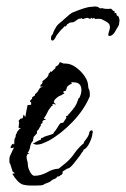

<svg xmlns="http://www.w3.org/2000/svg" viewBox="-20 -581 388 592"><path d="M72 -9Q61 -9 50 -12Q34 -18 18 -45L26 -47L19 -52L11 -77H10Q9 -80 9 -86V-93Q9 -97 14 -107Q19 -117 23 -126L13 -124V-129Q14 -130 16 -134Q17 -137 21 -138Q22 -137 22 -135L24 -137V-142Q24 -146 24.5 -150.5Q25 -155 28 -158Q28 -164 29 -165L30 -169H32V-173L38 -181Q43 -186 44 -186V-187Q43 -186 41 -186Q37 -186 37 -190Q37 -191 38 -192V-197Q39 -198 39 -202Q39 -206 37 -208L44 -216L48 -215L47 -216H49L50 -217L53 -228L58 -220L61 -237Q62 -242 63 -247Q64 -252 65 -257L76 -258V-266H73V-271L78 -276V-275L79 -276V-281L88 -287V-291Q95 -295 100 -305Q103 -312 114 -314H108L109 -315L105 -312V-320H107L108 -322H109L111 -326V-331Q117 -335 123.5 -341Q130 -347 130 -354L134 -357V-361L138 -359L151 -371V-375L159 -380L163 -386Q163 -389 166 -389Q167 -389 170.5 -387.5Q174 -386 176 -385H182Q198 -385 214 -373.5Q230 -362 241 -346Q252 -330 252 -314Q252 -309 255 -304Q256 -301 256.5 -298Q257 -295 257 -291V-287Q257 -283 256 -282Q239 -242 203.5 -205Q168 -168 130 -147Q122 -143 112 -139Q102 -135 92 -135Q89 -135 88 -136L81 -138Q84 -139 90 -143Q92 -144 94 -145Q96 -146 98 -147L104 -150Q106 -150 107 -151L106 -152Q106 -156 111 -156Q117 -160 121 -161L131 -164Q137 -166 141.5 -167.5Q146 -169 146 -173Q150 -176 156 -186Q163 -198 166 -201L175 -203L185 -218L183 -222L191 -226V-230H193Q204 -242 210.5 -251.5Q217 -261 222 -277Q222 -279 225 -279V-280Q231 -292 231 -303Q231 -327 208 -327Q206 -327 203 -328Q199 -328 199 -326H204L199 -322Q194 -320 189.5 -316Q185 -312 185 -305H181Q183 -305 184 -301Q177 -301 174 -297L179 -294Q177 -292 174 -290.5Q171 -289 168 -287Q165 -286 162 -284.5Q159 -283 157 -281Q146 -273 146 -266Q146 -265 147 -264Q148 -263 149.5 -262Q151 -261 153 -259L145 -260Q145 -260 146 -260.5Q147 -261 148 -261Q144 -261 142 -260Q140 -260 142 -258L143 -257Q143 -257 142.5 -257Q142 -257 142 -256Q141 -255 141 -254H139Q135 -249 131.5 -244Q128 -239 126 -234Q122 -225 115 -216L122 -211H115L111 -207V-202L105 -197L107 -196L97 -179L94 -178V-170L83 -158L84 -154H82V-147Q75 -140 73 -129Q72 -119 65 -109H71L63 -104V-101Q62 -100 62 -98Q62 -94 62.5 -91Q63 -88 64 -85Q65 -82 65.5 -79Q66 -76 66 -72Q66 -64 72.5 -51.5Q79 -39 86 -39Q105 -39 124 -49Q142 -60 161 -61L182 -78Q198 -91 210 -109Q223 -127 239 -140H240L238 -142Q241 -146 247 -154Q253 -162 254 -167Q255 -168 255 -171Q255 -173 256 -174Q258 -179 262 -179Q266 -179 266 -174Q266 -171 265 -170Q265 -160 256.5 -141.5Q248 -123 237 -119V-116Q232 -111 227 -102Q220 -93 207.5 -77Q195 -61 187 -61L173 -52V-48Q173 -43 167 -41Q163 -36 157 -37Q154 -31 147 -29Q144 -28 138 -24Q136 -21 128.5 -18Q121 -15 118 -14Q113 -10 106 -9.5Q99 -9 94 -9ZM142 -456Q135 -456 138 -469Q138 -470 140.5 -473Q143 -476 143 -477Q147 -489 155 -501Q160 -507 166.5 -512Q173 -517 178 -522Q186 -529 193.5 -535.5Q201 -542 208 -544Q222 -550 237.5 -555Q253 -560 263 -560Q265 -560 267 -560.5Q269 -561 271 -561Q282 -561 285 -557.5Q288 -554 295 -556Q297 -555 303.5 -554Q310 -553 320 -554Q323 -555 326 -551Q329 -547 331 -547Q335 -547 333 -540L336 -541H337Q339 -541 339 -537.5Q339 -534 342 -532L346 -530L345 -529H346Q347 -527 348 -522.5Q349 -518 348 -514Q347 -509 347 -506Q347 -503 339 -491Q329 -470 317 -470Q312 -470 315 -480Q316 -484 317.5 -488.5Q319 -493 319 -498Q319 -500 317 -506Q314 -511 308 -514Q302 -517 297 -520Q297 -520 296 -520.5Q295 -521 294 -521Q294 -523 284.5 -523Q275 -523 274 -522Q273 -523 271 -525Q269 -527 265 -522L264 -527L259 -523L260 -525L259 -524Q257 -522 254 -524Q254 -524 253.5 -524.5Q253 -525 253 -525Q252 -525 251.5 -525.5Q251 -526 250 -526L244 -525L235 -522Q235 -523 232.5 -524Q230 -525 230 -525L226 -522Q226 -524 225 -524Q224 -524 222 -522.5Q220 -521 218 -520L211 -515Q208 -513 206 -512.5Q204 -512 202 -512H200Q195 -512 187 -506Q183 -498 180.5 -499.5Q178 -501 175 -495Q174 -494 171 -491.5Q168 -489 165 -485Q163 -483 158 -476.5Q153 -470 153 -469Q147 -456 142 -456Z"/></svg>

Font: Water Brush
Style: Regular
Weight: 400
Designer: Robert E. Leuschke
Foundry: Robert E. Leuschke
Version: Version 1.010; ttfautohint (v1.8.4.7-5d5b)